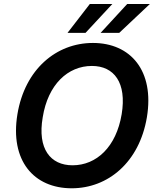

<svg xmlns="http://www.w3.org/2000/svg" viewBox="-20 -958 815 987"><path d="M327.1 -789.1H419.7L557.5 -937.5H441.8ZM497.2 -789.1H593L750.4 -937.5H633.9ZM735.1 -355.1C774.9 -594.5 651.3 -737.2 457.7 -737.2C269.5 -737.2 108 -602.3 69.6 -371.1C30.2 -132.5 153.4 9.9 348.7 9.9C535.2 9.9 696.4 -123.9 735.1 -355.1ZM605.5 -371.1C577.4 -202.1 475.5 -108.3 353 -108.3C239.3 -108.3 171.5 -192.8 199.6 -355.1C226.6 -524.1 329.2 -619 452.4 -619C566.8 -619 632.1 -532.7 605.5 -371.1Z"/></svg>

Font: TID UI Semi Bold
Style: Italic
Weight: 600
Italic angle: -9.39999°
Designer: The TID Project Authors
Foundry: Bakken & Bæck
Version: Version 1.001;hotconv 1.0.109;makeotfexe 2.5.65596